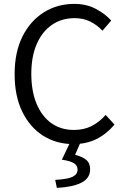

<svg xmlns="http://www.w3.org/2000/svg" viewBox="-20 -709 627 961"><path d="M347.2 12.2Q262.7 12.2 196.3 -29.5Q129.9 -71.3 91.6 -149.7Q53.2 -228 53.2 -337.9Q53.2 -446.8 92 -525.4Q130.9 -604 198.5 -646.7Q266.1 -689.5 352.1 -689.5Q413.1 -689.5 460.2 -664.3Q507.3 -639.2 536.6 -606L492.7 -555.2Q466.3 -584 431.6 -601.1Q397 -618.2 353.5 -618.2Q288.1 -618.2 239.3 -584.2Q190.4 -550.3 163.6 -488Q136.7 -425.8 136.7 -339.8Q136.7 -253.4 162.8 -190.2Q189 -127 236.8 -92.8Q284.7 -58.6 350.1 -58.6Q398.9 -58.6 437.5 -77.6Q476.1 -96.7 508.8 -133.8L553.2 -85.4Q513.2 -38.1 462.6 -12.9Q412.1 12.2 347.2 12.2ZM264.6 231.4 256.3 191.4Q321.8 187.5 345 175Q368.2 162.6 368.2 140.1Q368.2 120.1 350.8 108.4Q333.5 96.7 289.6 90.3L334 -2.9H385.7L356 65.9Q390.6 74.2 410.9 90.6Q431.2 106.9 431.2 138.7Q431.2 183.1 387.5 205.3Q343.8 227.5 264.6 231.4Z"/></svg>

Font: Akatab
Style: Regular
Weight: 400
Designer: SIL Global
Foundry: SIL Global
Version: Version 4.100